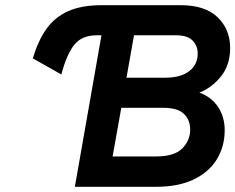

<svg xmlns="http://www.w3.org/2000/svg" viewBox="-20 -720 907 740"><path d="M268.5 0 371 -584H353.5Q295 -584 265.8 -546.8Q236.5 -509.5 216.5 -433L106.5 -495Q126 -561.5 158 -607.2Q190 -653 241.8 -676.5Q293.5 -700 372 -700H676Q770.5 -700 818.8 -653.5Q867 -607 867 -534.5Q867 -470 832.2 -426.2Q797.5 -382.5 748.5 -363Q795 -346 820.5 -307.8Q846 -269.5 846 -218Q846 -156.5 816.5 -107.2Q787 -58 728 -29Q669 0 580.5 0ZM467.5 -420.5H616Q677 -420.5 709.5 -446Q742 -471.5 742 -514Q742 -543 722.5 -563.5Q703 -584 658.5 -584H496.5ZM414 -117H581Q652.5 -117 682.8 -148.2Q713 -179.5 713 -220Q713 -257.5 689 -281Q665 -304.5 608.5 -304.5H447.5Z"/></svg>

Font: Overpass
Style: Bold Italic
Weight: 700
Italic angle: -10°
Designer: Delve Withrington, Dave Bailey, Thomas Jockin
Foundry: Delve Fonts LLC
Version: Version 4.000; ttfautohint (v1.8.3)